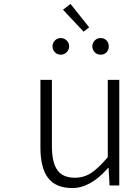

<svg xmlns="http://www.w3.org/2000/svg" viewBox="-20 -936 630 969"><path d="M345 13Q262 13 223 -37.5Q184 -88 184 -192V-533H242V-199Q242 -116 269.5 -77.5Q297 -39 358 -39Q403 -39 440 -63Q477 -87 524 -143V-533H582V0H533L528 -88H525Q437 13 345 13ZM402 -776 298 -887 336 -916 430 -798ZM287 -660Q269 -660 257 -672.5Q245 -685 245 -702Q245 -719 257 -731.5Q269 -744 287 -744Q304 -744 316.5 -731.5Q329 -719 329 -702Q329 -685 316.5 -672.5Q304 -660 287 -660ZM517.5 -672Q506 -660 488 -660Q470 -660 458 -672.5Q446 -685 446 -702Q446 -719 458 -731.5Q470 -744 488 -744Q506 -744 517.5 -732Q529 -720 529 -702Q529 -684 517.5 -672Z"/></svg>

Font: NotoSansHansLight
Style: Regular
Weight: 300
Designer: Ryoko NISHIZUKA  (kana & ideographs); Paul D. Hunt (Latin, Greek & Cyrillic); Wenlong ZHANG  (bopomofo); Sandoll Communi
Foundry: Adobe Systems Incorporated
Version: Version 1.00;December 8, 2021;FontCreator 13.0.0.2675 64-bit